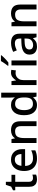

<svg xmlns="http://www.w3.org/2000/svg" viewBox="1638 -2444 816 4132"><g transform="rotate(-90 2046.0 -378.0)"><path d="M277 -76Q298 -76 319.5 -79.5Q341 -83 355 -89V-9Q338 -1 310.5 4.5Q283 10 254 10Q209 10 172.5 -5Q136 -20 114 -57Q92 -94 92 -161V-458H18V-506L96 -546L134 -660H199V-539H350V-458H199V-165Q199 -120 221 -98Q243 -76 277 -76Z M675 -549Q781 -549 842 -483.5Q903 -418 903 -305V-246H541Q543 -164 585 -120Q627 -76 703 -76Q754 -76 794.5 -85.5Q835 -95 877 -114V-26Q836 -8 794.5 1Q753 10 696 10Q618 10 558.5 -21Q499 -52 465.5 -113.5Q432 -175 432 -266Q432 -356 462.5 -419Q493 -482 547.5 -515.5Q602 -549 675 -549ZM676 -467Q618 -467 584 -430Q550 -393 543 -325H797Q796 -388 766.5 -427.5Q737 -467 676 -467Z M1308 -549Q1403 -549 1452.5 -502Q1502 -455 1502 -351V0H1397V-336Q1397 -461 1286 -461Q1203 -461 1172 -412Q1141 -363 1141 -272V0H1035V-539H1119L1134 -466H1139Q1166 -508 1211 -528.5Q1256 -549 1308 -549Z M1848 10Q1751 10 1692 -60Q1633 -130 1633 -269Q1633 -407 1692.5 -478Q1752 -549 1850 -549Q1911 -549 1949.5 -526Q1988 -503 2013 -470H2018Q2016 -484 2014 -511.5Q2012 -539 2012 -558V-760H2118V0H2034L2016 -72H2012Q1988 -37 1949 -13.5Q1910 10 1848 10ZM1874 -77Q1952 -77 1983.5 -120.5Q2015 -164 2015 -252V-267Q2015 -361 1985 -411Q1955 -461 1873 -461Q1808 -461 1775 -409Q1742 -357 1742 -266Q1742 -175 1775 -126Q1808 -77 1874 -77Z M2547 -549Q2581 -549 2609 -543L2597 -444Q2585 -447 2569 -449Q2553 -451 2537 -451Q2499 -451 2465 -431.5Q2431 -412 2409.5 -374.5Q2388 -337 2388 -283V0H2282V-539H2366L2380 -443H2385Q2410 -486 2451 -517.5Q2492 -549 2547 -549Z M2811 0H2705V-539H2811ZM2923 -756Q2908 -737 2880.5 -708.5Q2853 -680 2822.5 -652Q2792 -624 2767 -606H2697V-618Q2712 -637 2731 -663Q2750 -689 2768 -716.5Q2786 -744 2798 -766H2923Z M3190 -548Q3288 -548 3337.5 -503.5Q3387 -459 3387 -365V0H3311L3290 -75H3286Q3251 -31 3212.5 -10.5Q3174 10 3106 10Q3033 10 2985 -29.5Q2937 -69 2937 -153Q2937 -234 2999.5 -277.5Q3062 -321 3191 -325L3282 -328V-356Q3282 -417 3255 -441.5Q3228 -466 3179 -466Q3139 -466 3100.5 -453.5Q3062 -441 3028 -425L2996 -502Q3033 -521 3083 -534.5Q3133 -548 3190 -548ZM3209 -256Q3117 -253 3082 -227Q3047 -201 3047 -154Q3047 -112 3072 -92.5Q3097 -73 3137 -73Q3199 -73 3240.5 -107.5Q3282 -142 3282 -212V-259Z M3820 -549Q3915 -549 3964.5 -502Q4014 -455 4014 -351V0H3909V-336Q3909 -461 3798 -461Q3715 -461 3684 -412Q3653 -363 3653 -272V0H3547V-539H3631L3646 -466H3651Q3678 -508 3723 -528.5Q3768 -549 3820 -549Z"/></g></svg>

Font: Noto Sans Khmer UI Medium
Style: Regular
Weight: 500
Designer: Danh Hong and the Monotype Design Team
Foundry: Monotype Imaging Inc.
Version: Version 2.002; ttfautohint (v1.8.4.7-5d5b)